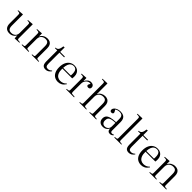

<svg xmlns="http://www.w3.org/2000/svg" viewBox="480 -2573 4393 4393"><g transform="rotate(45 2676.5 -376.0)"><path d="M260 14Q185 14 145 -28.5Q105 -71 105 -155V-422Q105 -457 99 -469.5Q93 -482 71 -484L28 -488L30 -504L169 -515L176 -510V-152Q176 -109 186.5 -81Q197 -53 220 -39Q243 -25 280 -25Q322 -25 354 -41Q386 -57 404 -87.5Q422 -118 422 -162V-422Q422 -457 416 -469.5Q410 -482 388 -484L345 -488L347 -504L486 -515L493 -510V-65Q493 -40 499.5 -30.5Q506 -21 525 -20L575 -16V1L428 9L422 -80H421Q401 -46 376.5 -25.5Q352 -5 323 4.5Q294 14 260 14Z M646 0V-17L696 -23Q712 -25 717 -34Q722 -43 722 -70V-422Q722 -458 716 -470Q710 -482 688 -484L639 -488L641 -505L784 -515L790 -510V-416H792Q816 -470 863 -497Q910 -524 963 -524Q1014 -524 1048 -505Q1082 -486 1099 -449Q1116 -412 1116 -358V-64Q1116 -42 1122 -33.5Q1128 -25 1147 -22L1194 -17V0H969V-17L1015 -22Q1034 -24 1039.5 -33Q1045 -42 1045 -64V-353Q1045 -399 1034.5 -428Q1024 -457 1000.5 -470.5Q977 -484 938 -484Q897 -484 863.5 -466Q830 -448 811.5 -415.5Q793 -383 793 -340V-67Q793 -44 798 -35Q803 -26 818 -24L872 -17V0Z M1428 14Q1389 14 1363 -1Q1337 -16 1324.5 -48.5Q1312 -81 1312 -133V-486H1237V-503Q1270 -505 1291.5 -518Q1313 -531 1326 -563Q1339 -595 1345 -651L1379 -656L1383 -652V-510H1535V-486H1383V-132Q1383 -79 1400 -56.5Q1417 -34 1457 -34Q1481 -34 1507 -45Q1533 -56 1554 -78L1566 -66Q1537 -26 1504 -6Q1471 14 1428 14Z M1829 14Q1765 14 1716.5 -15Q1668 -44 1641 -102.5Q1614 -161 1614 -248Q1614 -334 1642 -395.5Q1670 -457 1720.5 -490.5Q1771 -524 1838 -524Q1893 -524 1931 -501.5Q1969 -479 1990 -439.5Q2011 -400 2011 -348Q2011 -331 2010 -313Q2009 -295 2006 -276H1688Q1686 -192 1707.5 -140Q1729 -88 1767 -64.5Q1805 -41 1852 -41Q1894 -41 1930.5 -55.5Q1967 -70 2002 -106L2014 -95Q1976 -37 1930 -11.5Q1884 14 1829 14ZM1689 -301H1936Q1938 -313 1938.5 -325.5Q1939 -338 1939 -351Q1939 -431 1912.5 -466.5Q1886 -502 1832 -502Q1791 -502 1760 -481Q1729 -460 1711 -415.5Q1693 -371 1689 -301Z M2087 0V-17L2137 -23Q2153 -25 2158 -34.5Q2163 -44 2163 -69V-422Q2163 -458 2157 -470Q2151 -482 2129 -484L2080 -488L2082 -505L2224 -515L2230 -510L2232 -415H2233Q2257 -467 2294 -495Q2331 -523 2375 -523Q2418 -523 2444 -501Q2470 -479 2470 -444Q2470 -426 2463.5 -412.5Q2457 -399 2444.5 -392Q2432 -385 2413 -385Q2389 -385 2376.5 -396Q2364 -407 2364 -422Q2364 -431 2367.5 -439.5Q2371 -448 2377 -459Q2383 -470 2393 -484Q2365 -493 2337 -485Q2309 -477 2285.5 -456Q2262 -435 2248 -404.5Q2234 -374 2234 -338V-68Q2234 -45 2238.5 -36Q2243 -27 2261 -25L2343 -17V0Z M2513 0V-17L2562 -23Q2578 -25 2583 -34.5Q2588 -44 2588 -70V-681Q2588 -715 2581 -726.5Q2574 -738 2549 -740L2500 -744L2502 -761L2652 -766L2659 -760V-420L2660 -419Q2683 -471 2730 -497.5Q2777 -524 2828 -524Q2879 -524 2913 -505Q2947 -486 2964.5 -449Q2982 -412 2982 -358V-64Q2982 -42 2988 -33.5Q2994 -25 3013 -22L3060 -17V0H2835V-16L2881 -22Q2900 -24 2905.5 -32.5Q2911 -41 2911 -64V-353Q2911 -399 2900.5 -428Q2890 -457 2866.5 -470.5Q2843 -484 2803 -484Q2762 -484 2729.5 -466Q2697 -448 2678 -415.5Q2659 -383 2659 -340V-67Q2659 -44 2664 -35Q2669 -26 2684 -24L2738 -16V0Z M3281 14Q3217 14 3179.5 -21Q3142 -56 3142 -119Q3142 -170 3168.5 -204Q3195 -238 3256.5 -256Q3318 -274 3425 -278V-383Q3425 -426 3413 -452Q3401 -478 3377 -490Q3353 -502 3317 -502Q3283 -502 3253 -492.5Q3223 -483 3206 -467Q3219 -447 3226.5 -433.5Q3234 -420 3237.5 -411Q3241 -402 3241 -395Q3241 -378 3228 -367Q3215 -356 3193 -356Q3171 -356 3158 -368Q3145 -380 3145 -403Q3145 -438 3171 -465.5Q3197 -493 3238 -508.5Q3279 -524 3323 -524Q3385 -524 3423 -504Q3461 -484 3478.5 -446Q3496 -408 3496 -354V-78Q3496 -50 3508 -38Q3520 -26 3541 -26Q3555 -26 3568 -30Q3581 -34 3593 -41L3599 -29Q3581 -7 3559 3.5Q3537 14 3514 14Q3475 14 3453 -8Q3431 -30 3429 -78Q3412 -44 3389.5 -24Q3367 -4 3340.5 5Q3314 14 3281 14ZM3310 -24Q3341 -24 3367 -38Q3393 -52 3409 -78Q3425 -104 3425 -139V-257Q3349 -255 3303 -243Q3257 -231 3236.5 -204Q3216 -177 3216 -129Q3216 -78 3241.5 -51Q3267 -24 3310 -24Z M3644 0V-18L3693 -23Q3711 -25 3716 -34.5Q3721 -44 3721 -71V-682Q3721 -716 3714 -727Q3707 -738 3683 -740L3633 -744L3635 -761L3785 -766L3792 -760V-68Q3792 -45 3797.5 -35Q3803 -25 3821 -23L3873 -17V0Z M4119 14Q4080 14 4054 -1Q4028 -16 4015.5 -48.5Q4003 -81 4003 -133V-486H3928V-503Q3961 -505 3982.5 -518Q4004 -531 4017 -563Q4030 -595 4036 -651L4070 -656L4074 -652V-510H4226V-486H4074V-132Q4074 -79 4091 -56.5Q4108 -34 4148 -34Q4172 -34 4198 -45Q4224 -56 4245 -78L4257 -66Q4228 -26 4195 -6Q4162 14 4119 14Z M4520 14Q4456 14 4407.5 -15Q4359 -44 4332 -102.5Q4305 -161 4305 -248Q4305 -334 4333 -395.5Q4361 -457 4411.5 -490.5Q4462 -524 4529 -524Q4584 -524 4622 -501.5Q4660 -479 4681 -439.5Q4702 -400 4702 -348Q4702 -331 4701 -313Q4700 -295 4697 -276H4379Q4377 -192 4398.5 -140Q4420 -88 4458 -64.5Q4496 -41 4543 -41Q4585 -41 4621.5 -55.5Q4658 -70 4693 -106L4705 -95Q4667 -37 4621 -11.5Q4575 14 4520 14ZM4380 -301H4627Q4629 -313 4629.5 -325.5Q4630 -338 4630 -351Q4630 -431 4603.5 -466.5Q4577 -502 4523 -502Q4482 -502 4451 -481Q4420 -460 4402 -415.5Q4384 -371 4380 -301Z M4778 0V-17L4828 -23Q4844 -25 4849 -34Q4854 -43 4854 -70V-422Q4854 -458 4848 -470Q4842 -482 4820 -484L4771 -488L4773 -505L4916 -515L4922 -510V-416H4924Q4948 -470 4995 -497Q5042 -524 5095 -524Q5146 -524 5180 -505Q5214 -486 5231 -449Q5248 -412 5248 -358V-64Q5248 -42 5254 -33.5Q5260 -25 5279 -22L5326 -17V0H5101V-17L5147 -22Q5166 -24 5171.5 -33Q5177 -42 5177 -64V-353Q5177 -399 5166.5 -428Q5156 -457 5132.5 -470.5Q5109 -484 5070 -484Q5029 -484 4995.5 -466Q4962 -448 4943.5 -415.5Q4925 -383 4925 -340V-67Q4925 -44 4930 -35Q4935 -26 4950 -24L5004 -17V0Z"/></g></svg>

Font: Literata 60pt Light
Style: Regular
Weight: 300
Designer: Latin by Veronika Burian and Jose Scaglione. Greek by Irene Vlachou. Cyrillic by Vera Evstafieva.
Foundry: TypeTogether
Version: Version 3.103;gftools[0.9.29]